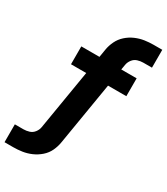

<svg xmlns="http://www.w3.org/2000/svg" viewBox="-290 -833 988 1136"><g transform="rotate(30 203.5 -265.0)"><path d="M-64 205H-5Q25 205 55.5 200.5Q86 196 116 183Q146 170 171 148Q196 126 209.5 97Q223 68 228 37L299 -391H424V-513H319L325 -548Q328 -567 341 -584Q354 -601 373.5 -607Q393 -613 412 -613H471V-735H412Q382 -735 351.5 -730.5Q321 -726 291 -713Q261 -700 236.5 -678Q212 -656 198 -627Q184 -598 179 -568L170 -513H46V-391H150L82 18Q79 37 66 54Q53 71 33.5 77Q14 83 -5 83H-64Z"/></g></svg>

Font: Iosevka Sparkle Heavy
Style: Italic
Weight: 900
Italic angle: -9°
Designer: Belleve Invis
Foundry: Belleve Invis
Version: Version 4.5.0; ttfautohint (v1.8.3)